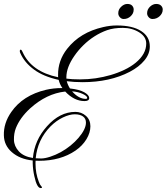

<svg xmlns="http://www.w3.org/2000/svg" viewBox="-45 -813 844 972"><path d="M713.9 -778.8Q729 -793 745.6 -793Q762.2 -793 770.5 -784.4Q778.8 -775.9 778.8 -764.9Q778.8 -753.9 774.4 -745.6Q770 -737.3 763.2 -731Q756.3 -724.6 747.3 -720.7Q738.3 -716.8 727.1 -716.8Q715.8 -716.8 707.8 -725.8Q699.7 -734.9 699.7 -745.6Q699.7 -756.3 703.6 -764.4Q707.5 -772.5 713.9 -778.8ZM568.4 -778.8Q583 -793 599.6 -793Q616.2 -793 624 -784.4Q631.8 -775.9 631.8 -764.9Q631.8 -753.9 627.7 -745.6Q623.5 -737.3 616.7 -731Q609.9 -724.6 601.1 -720.7Q592.3 -716.8 581.1 -716.8Q569.8 -716.8 561.8 -725.8Q553.7 -734.9 553.7 -745.6Q553.7 -756.3 557.6 -764.4Q561.5 -772.5 568.4 -778.8ZM161.6 139.2Q141.6 139.2 128.9 79.1Q121.6 47.9 120.6 13.7V-0.5Q55.2 -7.3 14.6 -43Q-24.4 -77.1 -25.4 -127.9Q-27.3 -189.5 12.2 -246.1Q70.8 -330.6 188 -358.4Q226.1 -367.2 268.1 -367.2H271Q257.8 -385.3 252 -408.7Q175.3 -425.3 127.2 -460.7Q79.1 -496.1 58.1 -543.5Q55.2 -548.8 55.2 -555.2Q55.2 -561.5 59.8 -561.5Q64.5 -561.5 69.3 -549.8Q113.8 -450.2 249.5 -421.9Q249 -424.3 249 -427.2Q249 -430.2 249 -433.1Q248 -505.9 294.9 -565.9Q360.4 -649.4 477.1 -675.8Q512.2 -684.1 546.4 -684.1Q625.5 -684.1 669.4 -656Q713.4 -627.9 713.4 -577.6Q713.4 -540 686 -507.1Q658.7 -474.1 612.3 -449.7Q511.2 -397 373 -397Q330.1 -397 293 -401.9Q297.9 -382.8 309.1 -365.2Q356.9 -359.9 381.6 -345.9Q406.2 -332 406.7 -316.9Q406.7 -301.3 382.8 -301.3Q330.6 -301.3 285.2 -349.6Q190.4 -339.4 106.9 -263.7Q55.7 -216.3 35.2 -164.1Q24.9 -137.2 25.6 -105Q26.4 -72.8 50.5 -46.6Q74.7 -20.5 121.6 -13.2Q129.4 -103 192.9 -173.8Q257.8 -246.6 336.4 -246.6Q367.2 -246.6 389.9 -226.6Q412.6 -206.5 412.6 -173.8Q412.6 -141.1 392.6 -108.2Q372.6 -75.2 337.4 -50.8Q261.7 1 152.8 1L135.3 0.5Q134.8 4.4 134.8 7.8V15.1Q134.8 64.9 151.4 106.9Q157.2 122.6 162.4 127.7Q167.5 132.8 167.5 136Q167.5 139.2 161.6 139.2ZM291 -415Q318.4 -411.1 359.6 -411.1Q400.9 -411.1 439.5 -416.7Q478 -422.4 514.9 -433.1Q551.8 -443.8 584.5 -459.5Q617.2 -475.1 641.6 -495.1Q695.3 -539.1 695.3 -592.3Q695.3 -627 660.2 -648.9Q623.5 -671.9 576.9 -671.9Q530.3 -671.9 497.1 -660.2Q463.9 -648.4 433.3 -628.9Q402.8 -609.4 377 -584Q351.1 -558.6 332 -530.8Q291 -472.2 291 -421.9ZM319.8 -350.6Q353.5 -312.5 388.7 -312.5Q396.5 -312.5 396.5 -317.4Q396.5 -322.3 390.4 -327.4Q384.3 -332.5 374 -337.4Q350.1 -348.6 319.8 -350.6ZM135.7 -11.7Q145.5 -10.7 163.6 -10.7Q181.6 -10.7 209 -19.5Q236.3 -28.3 262.5 -42.7Q288.6 -57.1 311.8 -75.9Q335 -94.7 352.5 -115.2Q390.1 -159.2 390.1 -192.4Q390.1 -212.9 375 -223.6Q359.9 -234.4 333.5 -234.4Q307.1 -234.4 273.7 -218.5Q240.2 -202.6 210.9 -173.3Q145 -106.4 135.7 -11.7Z"/></svg>

Font: Pinyon Script
Style: Regular
Weight: 400
Designer: Nicole Fally
Foundry: Nicole Fally
Version: Version 1.005